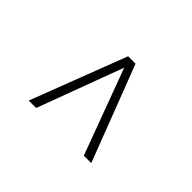

<svg xmlns="http://www.w3.org/2000/svg" viewBox="-66 -866 1133 1133"><g transform="rotate(-45 500.0 -300.0)"><path d="M200.2 -39.1V-101.1L735.8 -299.8L200.2 -499V-561L799.8 -331.1V-269Z"/></g></svg>

Font: BabelStone Ogham Lithic
Style: Regular
Weight: 400
Designer: Andrew West
Foundry: BabelStone
Version: Version 1.02 March 14, 2022